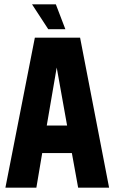

<svg xmlns="http://www.w3.org/2000/svg" viewBox="-20 -867 529 887"><path d="M282 -732H203L128 -847H238ZM196 -287H290L242 -555ZM341 0 312 -160H175L148 0H5L141 -693H350L484 0Z"/></svg>

Font: Khand Black
Style: Regular
Weight: 900
Designer: Sanchit Sawaria and Jyotish Sonowal (Devanagari), Satya Rajpurohit (Latin)
Foundry: Indian Type Foundry
Version: Version 2.000;PS 1.0;hotconv 1.0.79;makeotf.lib2.5.61930